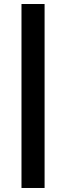

<svg xmlns="http://www.w3.org/2000/svg" viewBox="-20 -825 329 956"><path d="M87 -805H202V111H87Z"/></svg>

Font: Montserrat SemiBold
Style: Regular
Weight: 600
Designer: Julieta Ulanovsky
Foundry: Julieta Ulanovsky
Version: Version 6.001